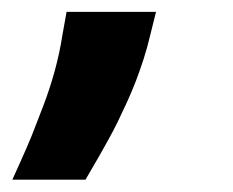

<svg xmlns="http://www.w3.org/2000/svg" viewBox="-46 -119 384 317"><path d="M211.6 -99.4 201.7 -59.7Q197.4 -41.2 191.1 -21.5Q184.7 -1.8 178.4 14.6Q172.2 30.9 163.4 50.2Q154.5 69.6 148.4 82Q142.4 94.5 132.6 112.2Q122.9 130 118.4 137.6Q114 145.2 105.1 160.5Q96.2 175.8 95.2 177.6H-25.6Q-24.9 176.1 -12.8 149.3Q-0.7 122.5 6.6 104.4Q13.8 86.3 25.2 56.5Q36.6 26.6 44.6 -2.8Q52.6 -32.3 56.8 -59.7L63.9 -99.4Z"/></svg>

Font: Karasuma Gothic
Style: Italic
Weight: 900
Italic angle: -9.39999°
Designer: Rasmus Andersson / Ryoko Nishizuka
Foundry: Genbu
Version: Version 1.00